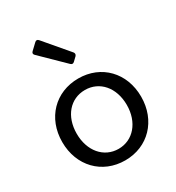

<svg xmlns="http://www.w3.org/2000/svg" viewBox="-182 -863 905 986"><g transform="rotate(-30 271.0 -370.0)"><path d="M138.7 -690.4 273.4 -558.6C280.3 -551.8 288.1 -551.8 294.9 -558.6L316.4 -579.1C323.2 -585.9 323.2 -594.7 317.4 -601.6L196.3 -744.1C189.5 -752 181.6 -752.9 173.8 -745.1L138.7 -711.9C131.8 -705.1 130.9 -698.2 138.7 -690.4ZM271.5 11.7C407.2 11.7 504.9 -89.8 504.9 -231.4C504.9 -373 407.2 -473.6 271.5 -473.6C134.8 -473.6 37.1 -373 37.1 -231.4C37.1 -89.8 134.8 11.7 271.5 11.7ZM271.5 -56.6C184.6 -56.6 123 -128.9 123 -231.4C123 -335 184.6 -405.3 271.5 -405.3C357.4 -405.3 419.9 -335 419.9 -231.4C419.9 -128.9 357.4 -56.6 271.5 -56.6Z"/></g></svg>

Font: Ed Sans Neue
Style: Regular
Weight: 400
Designer: Stephen Hutchings
Version: Version 1.004;PS 001.004;hotconv 1.0.88;makeotf.lib2.5.64775